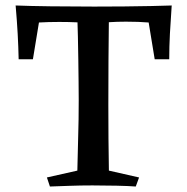

<svg xmlns="http://www.w3.org/2000/svg" viewBox="-20 -680 682 700"><path d="M377 -617Q376 -542 375.5 -458.5Q375 -375 375 -299Q375 -230 375.5 -173Q376 -116 377 -58L487 -33L475 0Q449 -2 405 -3Q361 -4 317 -4Q273 -4 233 -2.5Q193 -1 162 0L151 -33L262 -58Q263 -120 265 -181Q267 -242 267 -315Q267 -344 266.5 -383Q266 -422 265.5 -464.5Q265 -507 264 -546.5Q263 -586 262 -617ZM606 -660Q602 -605 599.5 -557.5Q597 -510 597 -464H544L522 -598Q486 -601 439 -601Q407 -601 376.5 -599Q346 -597 322 -593Q296 -597 263 -598.5Q230 -600 196 -600Q176 -600 157.5 -599.5Q139 -599 122 -598L100 -464H48Q47 -510 44.5 -556Q42 -602 37 -660Q88 -658 164.5 -657Q241 -656 323 -656Q378 -656 432 -656.5Q486 -657 531.5 -658Q577 -659 606 -660Z"/></svg>

Font: Ruwudu Medium
Style: Regular
Weight: 500
Designer: Becca Hirsbrunner Spalinger
Foundry: SIL International
Version: Version 3.000